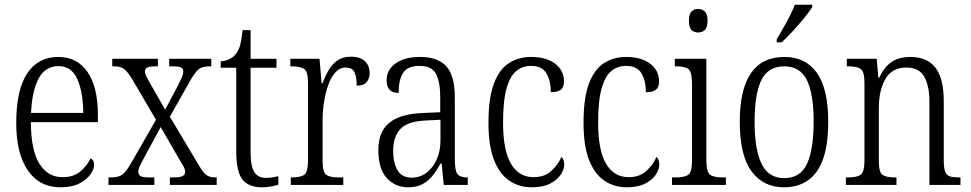

<svg xmlns="http://www.w3.org/2000/svg" viewBox="-20 -786 4126 816"><path d="M237 10Q148 10 98.5 -61.5Q49 -133 49 -263Q49 -404 95.5 -474Q142 -544 228 -544Q308 -544 352 -480Q396 -416 396 -298V-267H111Q112 -147 147.5 -90Q183 -33 246 -33Q292 -33 321 -57Q350 -81 365 -113Q371 -110 375.5 -103.5Q380 -97 380 -85Q380 -67 364 -44.5Q348 -22 316.5 -6Q285 10 237 10ZM334 -306Q333 -395 308.5 -450Q284 -505 229 -505Q172 -505 144 -452Q116 -399 112 -306Z M441 0V-32H451Q482 -32 498 -42.5Q514 -53 535 -89L643 -277L539 -454Q521 -483 506 -493.5Q491 -504 468 -504H457V-536H651V-504H640Q612 -504 604 -498Q596 -492 596 -482Q596 -473 602 -461Q608 -449 619 -430L682 -320L736 -422Q746 -442 752.5 -456.5Q759 -471 759 -482Q759 -495 749 -499.5Q739 -504 716 -504H699V-536H878V-504H871Q844 -504 828.5 -494.5Q813 -485 791 -448L702 -290L826 -82Q844 -51 858.5 -41.5Q873 -32 892 -32H901V0H702V-32H719Q746 -32 756.5 -38Q767 -44 767 -56Q767 -66 759.5 -79.5Q752 -93 735 -121L663 -246L592 -115Q582 -96 575 -82Q568 -68 568 -55Q568 -43 577.5 -37.5Q587 -32 614 -32H636V0Z M1094 10Q1036 10 1010 -23.5Q984 -57 984 -143V-498H918V-525Q960 -529 981 -555Q994 -570 1000.5 -594Q1007 -618 1011 -658H1045V-536H1155V-498H1045V-141Q1045 -79 1061 -54.5Q1077 -30 1109 -30Q1124 -30 1136.5 -32Q1149 -34 1163 -37V-1Q1150 3 1132 6.5Q1114 10 1094 10Z M1216 0V-32H1221Q1258 -32 1273.5 -43.5Q1289 -55 1289 -106V-433Q1289 -481 1273 -492.5Q1257 -504 1219 -504H1214V-536H1338L1347 -431H1350Q1361 -460 1375.5 -486Q1390 -512 1413 -528.5Q1436 -545 1471 -545Q1512 -545 1531.5 -525.5Q1551 -506 1551 -476Q1551 -452 1538 -437Q1525 -422 1496 -422Q1496 -459 1486.5 -479Q1477 -499 1448 -499Q1424 -499 1405.5 -478.5Q1387 -458 1375 -424.5Q1363 -391 1357 -351.5Q1351 -312 1351 -275V-103Q1351 -54 1366.5 -43Q1382 -32 1419 -32H1439V0Z M1714 10Q1660 10 1624 -29Q1588 -68 1588 -148Q1588 -227 1635.5 -265Q1683 -303 1782 -306L1851 -309V-372Q1851 -436 1833.5 -471Q1816 -506 1763 -506Q1712 -506 1693 -476Q1674 -446 1674 -391Q1623 -391 1623 -445Q1623 -489 1661 -516.5Q1699 -544 1766 -544Q1840 -544 1876.5 -504.5Q1913 -465 1913 -372V-110Q1913 -61 1924 -46.5Q1935 -32 1965 -32H1968V0H1866L1857 -91H1852Q1837 -63 1819 -40Q1801 -17 1776 -3.5Q1751 10 1714 10ZM1729 -31Q1766 -31 1793.5 -52.5Q1821 -74 1836.5 -109.5Q1852 -145 1852 -188V-277L1792 -274Q1713 -271 1682 -238Q1651 -205 1651 -145Q1651 -94 1669.5 -62.5Q1688 -31 1729 -31Z M2240 10Q2187 10 2145.5 -17.5Q2104 -45 2080 -105Q2056 -165 2056 -264Q2056 -371 2079.5 -432Q2103 -493 2144 -518.5Q2185 -544 2237 -544Q2301 -544 2339 -515.5Q2377 -487 2377 -440Q2377 -414 2362.5 -404Q2348 -394 2321 -394Q2321 -442 2302.5 -474Q2284 -506 2237 -506Q2201 -506 2174.5 -484.5Q2148 -463 2133 -410.5Q2118 -358 2118 -265Q2118 -148 2151.5 -90.5Q2185 -33 2248 -33Q2294 -33 2323 -59.5Q2352 -86 2366 -119Q2378 -108 2378 -86Q2378 -66 2363 -43.5Q2348 -21 2317.5 -5.5Q2287 10 2240 10Z M2644 10Q2591 10 2549.5 -17.5Q2508 -45 2484 -105Q2460 -165 2460 -264Q2460 -371 2483.5 -432Q2507 -493 2548 -518.5Q2589 -544 2641 -544Q2705 -544 2743 -515.5Q2781 -487 2781 -440Q2781 -414 2766.5 -404Q2752 -394 2725 -394Q2725 -442 2706.5 -474Q2688 -506 2641 -506Q2605 -506 2578.5 -484.5Q2552 -463 2537 -410.5Q2522 -358 2522 -265Q2522 -148 2555.5 -90.5Q2589 -33 2652 -33Q2698 -33 2727 -59.5Q2756 -86 2770 -119Q2782 -108 2782 -86Q2782 -66 2767 -43.5Q2752 -21 2721.5 -5.5Q2691 10 2644 10Z M2947 -648Q2930 -648 2919 -658.5Q2908 -669 2908 -698Q2908 -726 2919 -737Q2930 -748 2947 -748Q2964 -748 2975.5 -737Q2987 -726 2987 -698Q2987 -669 2975.5 -658.5Q2964 -648 2947 -648ZM2836 0V-32H2852Q2890 -32 2905.5 -43.5Q2921 -55 2921 -103V-431Q2921 -479 2906.5 -491.5Q2892 -504 2856 -504H2848V-536H2982V-106Q2982 -56 2997 -44Q3012 -32 3051 -32H3065V0Z M3312 10Q3224 10 3174 -58Q3124 -126 3124 -268Q3124 -544 3314 -544Q3404 -544 3452 -476Q3500 -408 3500 -268Q3500 -126 3452 -58Q3404 10 3312 10ZM3313 -29Q3382 -29 3410 -90.5Q3438 -152 3438 -268Q3438 -386 3409.5 -445Q3381 -504 3313 -504Q3244 -504 3215.5 -445Q3187 -386 3187 -268Q3187 -151 3216.5 -90Q3246 -29 3313 -29ZM3281 -619Q3303 -656 3324 -694Q3345 -732 3358 -766H3432V-756Q3422 -739 3399.5 -711.5Q3377 -684 3351 -655.5Q3325 -627 3302 -606H3281Z M3575 0V-32H3585Q3623 -32 3638.5 -44Q3654 -56 3654 -105V-433Q3654 -481 3638.5 -492.5Q3623 -504 3587 -504H3579V-536H3706L3713 -455H3716Q3739 -503 3770.5 -523.5Q3802 -544 3850 -544Q3920 -544 3955.5 -498.5Q3991 -453 3991 -355V-105Q3991 -72 3997 -56.5Q4003 -41 4017 -36.5Q4031 -32 4056 -32H4062V0H3930V-355Q3930 -421 3908 -460Q3886 -499 3832 -499Q3771 -499 3743 -450.5Q3715 -402 3715 -326V-102Q3715 -54 3730.5 -43Q3746 -32 3783 -32H3790V0Z"/></svg>

Font: Noto Serif Tamil Condensed Light
Style: Italic
Weight: 300
Width: 3
Italic angle: -12°
Designer: Indian Type Foundry, Tom Grace, and the Monotype Design Team
Foundry: Monotype Imaging Inc.
Version: Version 2.003; ttfautohint (v1.8.4.7-5d5b)